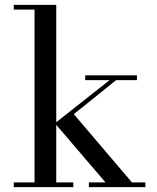

<svg xmlns="http://www.w3.org/2000/svg" viewBox="-20 -770 644 790"><path d="M36.6 -19.5H122.1V-730.5H36.6V-750H211.4V-267.1L431.2 -440.4H330.6V-460H543.5V-440.4H458L283.7 -300.3L522.9 -19.5H578.1V0H345.7V-19.5H414.1L211.4 -256.3V-19.5H281.7V0H36.6Z"/></svg>

Font: Bodoni* 11pt
Style: Regular
Weight: 400
Version: Version 2.3